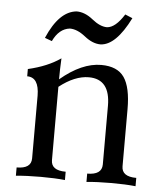

<svg xmlns="http://www.w3.org/2000/svg" viewBox="-51 -741 652 786"><g transform="rotate(5 275.0 -348.5)"><path d="M535.2 0Q494.6 -4.4 435.5 -4.4Q376.5 -4.4 333.5 0V-34.2Q393.6 -34.2 394 -76.7V-317.9Q394 -427.7 306.2 -427.7Q248.5 -427.7 185.1 -377.9V-76.7Q185.1 -34.2 245.1 -34.2V0Q204.6 -4.4 145.5 -4.4Q86.4 -4.4 43.5 0V-34.2Q103.5 -34.2 103.5 -76.7V-334.5Q103 -409.7 54.2 -409.7V-439.5Q134.3 -458 187.5 -495.1Q185.1 -448.7 185.1 -408.7Q272.5 -482.4 352.5 -482.4Q418.9 -482.4 447 -441.7Q475.1 -400.9 475.1 -311.5V-76.7Q475.1 -34.2 535.2 -34.2ZM142.1 -562 112.8 -572.8Q161.1 -685.5 232.9 -691.9Q267.1 -691.9 300.3 -665Q333.5 -638.2 361.8 -638.2Q396.5 -640.1 432.1 -696.8L462.4 -684.1Q404.3 -567.9 341.3 -565.9Q309.1 -565.9 275.4 -592.8Q241.7 -619.6 211.4 -619.6Q167 -614.7 142.1 -562Z"/></g></svg>

Font: Kelvinch
Style: Regular
Weight: 400
Designer: Paul James MIller
Foundry: High-Logic / Made with FontCreator
Version: Version 3.30 September 23, 2016